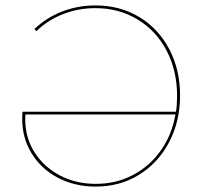

<svg xmlns="http://www.w3.org/2000/svg" viewBox="-20 -683 746 708"><path d="M644 -331Q644 -236 604 -159.5Q564 -83 493.5 -39Q423 5 333 5Q256 5 194.5 -27Q133 -59 97.5 -116Q62 -173 62 -243Q62 -261 63 -271H629Q633 -296 633 -329Q633 -422 594.5 -496Q556 -570 487 -611.5Q418 -653 332 -653Q269 -653 212.5 -631Q156 -609 114 -568L107 -576Q151 -618 209 -640.5Q267 -663 332 -663Q422 -663 493 -620.5Q564 -578 604 -502Q644 -426 644 -331ZM627 -261H74Q73 -256 73 -243Q73 -175 107.5 -121Q142 -67 201 -36Q260 -5 333 -5Q408 -5 470 -37.5Q532 -70 573 -128Q614 -186 627 -261Z"/></svg>

Font: Ysabeau Hairline
Style: Regular
Weight: 100
Designer: Christian Thalmann (Catharsis Fonts)
Version: Version 0.003